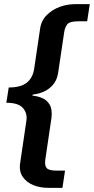

<svg xmlns="http://www.w3.org/2000/svg" viewBox="-20 -743 452 924"><path d="M211.5 161Q173 161 140.2 147.8Q107.5 134.5 89.2 107.8Q71 81 77 41.5L107 -162Q112.5 -197.5 90.5 -223Q68.5 -248.5 10.5 -248.5L22 -322Q80 -322 109 -345.2Q138 -368.5 144.5 -412.5L173 -605Q178.5 -644 204.8 -670.2Q231 -696.5 267.2 -709.8Q303.5 -723 340.5 -723H412L399.5 -640.5H356.5Q315 -640.5 303.5 -625.5Q292 -610.5 289 -588.5L259.5 -390.5Q253.5 -355.5 234.2 -334Q215 -312.5 190.2 -301.8Q165.5 -291 142 -288.5Q136 -287.5 135.5 -285.2Q135 -283 141 -282Q163 -280 185 -270.2Q207 -260.5 219.8 -238Q232.5 -215.5 227.5 -174.5L198 25.5Q194 53.5 204.8 65.8Q215.5 78 251 78H293L280.5 161Z"/></svg>

Font: Public Sans
Style: Bold Italic
Weight: 700
Italic angle: -8°
Designer: The Public Sans project authors (U.S. Web Design System). Libre Franklin designed by Pablo Impallari and Rodrigo Fuenzal
Version: Version 1.008; ttfautohint (v1.8.1) -l 8 -r 50 -G 200 -x 14 